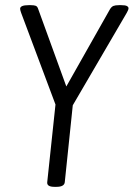

<svg xmlns="http://www.w3.org/2000/svg" viewBox="-20 -722 518 744"><path d="M191 2Q161 2 163 -16L195 -317L62 -672Q58 -683 58 -688Q58 -702 91 -702H99Q112 -702 118.5 -699.5Q125 -697 128 -687L237 -387L406 -686Q412 -696 419.5 -699Q427 -702 441 -702H450Q466 -702 472 -698.5Q478 -695 478 -690Q478 -686 475.5 -681Q473 -676 471 -672L262 -314L231 -16Q229 2 199 2Z"/></svg>

Font: Asap Condensed Condensed Light
Style: Italic
Weight: 300
Width: 3
Italic angle: -6°
Designer: Pablo Cosgaya
Foundry: Omnibus-Type
Version: Version 3.001; ttfautohint (v1.8.4.7-5d5b)